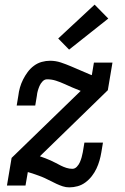

<svg xmlns="http://www.w3.org/2000/svg" viewBox="-20 -800 540 828"><path d="M279 8Q264 8 250.5 3.5Q237 -1 224 -7Q211 -13 198.5 -19.5Q186 -26 173 -32Q160 -38 147 -42.5Q134 -47 120 -52L100 -58L90 0H10L30 -119L328 -408Q310 -415 292.5 -422.5Q275 -430 257.5 -438Q240 -446 221.5 -452Q203 -458 183 -458Q172 -458 163.5 -449Q155 -440 150.5 -429.5Q146 -419 143 -408.5Q140 -398 139 -387L132 -345H52L59 -387Q61 -405 66 -422.5Q71 -440 79.5 -457Q88 -474 99.5 -489.5Q111 -505 126.5 -516.5Q142 -528 160 -533Q178 -538 196 -538Q220 -538 242.5 -530.5Q265 -523 286 -514Q307 -505 328 -496Q349 -487 370 -478L376 -476L385 -530H465L445 -411L152 -126Q164 -122 175.5 -117.5Q187 -113 198.5 -108Q210 -103 221 -97Q232 -91 243 -85.5Q254 -80 266.5 -76Q279 -72 292 -72Q303 -72 311.5 -81Q320 -90 324.5 -100.5Q329 -111 332 -121.5Q335 -132 337 -143L344 -185H424L417 -143Q414 -125 409 -107.5Q404 -90 396 -73Q388 -56 376 -40.5Q364 -25 348.5 -13.5Q333 -2 315 3Q297 8 279 8ZM278 -586 231 -634 388 -780 447 -720Z"/></svg>

Font: Iosevka Slab Medium
Style: Italic
Weight: 500
Italic angle: -9°
Monospace: yes
Designer: Belleve Invis
Foundry: Belleve Invis
Version: Version 11.1.0; ttfautohint (v1.8.3)